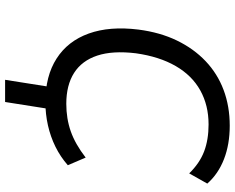

<svg xmlns="http://www.w3.org/2000/svg" viewBox="-104 -650 921 753"><g transform="rotate(90 356.5 -273.5)"><path d="M293 167 325 -36H412L380 167ZM380 9Q278 9 209.5 -35Q141 -79 111.5 -161Q82 -243 96 -356Q107 -441 139 -507Q171 -573 220 -619.5Q269 -666 333 -690Q397 -714 473 -714Q546 -714 604 -691.5Q662 -669 700 -626L660 -555Q620 -596 574 -613.5Q528 -631 468 -631Q393 -631 334.5 -598.5Q276 -566 239 -502Q202 -438 189 -346Q178 -255 198 -194.5Q218 -134 266 -103.5Q314 -73 387 -73Q445 -73 495 -90.5Q545 -108 598 -149L628 -79Q595 -50 555.5 -30.5Q516 -11 471.5 -1Q427 9 380 9Z"/></g></svg>

Font: Nunito Sans 7pt
Style: Italic
Weight: 400
Italic angle: -9°
Designer: Vernon Adams
Foundry: Vernon Adams
Version: Version 3.101;gftools[0.9.27]